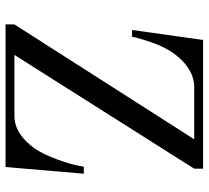

<svg xmlns="http://www.w3.org/2000/svg" viewBox="-50 -702 752 692"><g transform="rotate(90 326.0 -356.0)"><path d="M68 0V-32L482 -680H294Q235 -680 185 -622Q152 -583 132.5 -525.5Q113 -468 113 -456H88L124 -712H588V-680L178 -32H399Q454 -32 502 -88Q527 -117 546.5 -165.5Q566 -214 574 -248L581 -282H606L582 0Z"/></g></svg>

Font: Old Standard TT
Style: Regular
Weight: 400
Designer: Alexey Kryukov <alexios@thessalonica.org.ru>
Version: Version 1.0